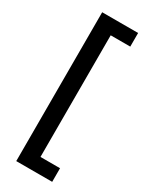

<svg xmlns="http://www.w3.org/2000/svg" viewBox="-186 -741 614 782"><g transform="rotate(30 121.0 -350.0)"><path d="M122 -64V-636H214V-700H45V0H214V-64Z"/></g></svg>

Font: VL Bebas Neue Regular
Style: Regular
Weight: 400
Designer: Ryoichi Tsunekawa
Foundry: Ryoichi Tsunekawa
Version: Version 001.003